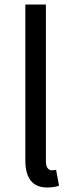

<svg xmlns="http://www.w3.org/2000/svg" viewBox="-20 -816 325 849"><path d="M92 -108V-796H183V-102Q183 -82 190.5 -72.5Q198 -63 209 -63Q218 -63 228 -65L241 5Q220 13 188 13Q92 13 92 -108Z"/></svg>

Font: Noto Sans SC
Style: Regular
Weight: 400
Designer: Ryoko NISHIZUKA ____ (kana & ideographs); Paul D. Hunt (Latin, Greek & Cyrillic); Wenlong ZHANG ___ (bopomofo); Sandoll 
Foundry: Adobe Systems Incorporated
Version: Version 1.004